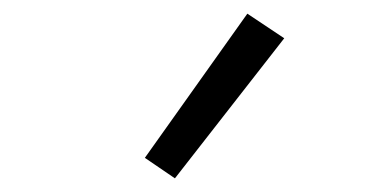

<svg xmlns="http://www.w3.org/2000/svg" viewBox="-20 -812 540 281"><path d="M236 -551 192 -581 342 -792 396 -756Z"/></svg>

Font: Iosevka Curly Slab Light
Style: Regular
Weight: 300
Monospace: yes
Designer: Belleve Invis
Foundry: Belleve Invis
Version: Version 22.1.2; ttfautohint (v1.8.4)